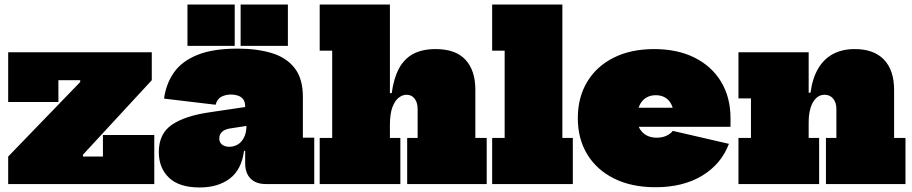

<svg xmlns="http://www.w3.org/2000/svg" viewBox="-20 -810 4012 845"><path d="M16 -121 333 -449V-482L648 -457L345 -129V-93ZM648 -580V-457H237V-361H16V-580ZM433 -216H659V0H16V-121H433Z M1150 0Q1106.5 0 1082.8 -24Q1059 -48 1059 -92V-187L1073 -207L1065 -263L1059 -289V-341Q1059 -361.5 1050.2 -373Q1041.5 -384.5 1027.2 -389.2Q1013 -394 997 -394Q974.5 -394 955.2 -384.8Q936 -375.5 929 -349L702 -376Q710.5 -440.5 745 -490.2Q779.5 -540 847.8 -568Q916 -596 1026 -596Q1112 -596 1176.5 -576.2Q1241 -556.5 1277 -510Q1313 -463.5 1313 -384V-204H1363V0ZM859 15Q768.5 15 723.8 -27.8Q679 -70.5 679 -141Q679 -222 736.8 -261.2Q794.5 -300.5 904 -316L1086 -343V-259L1001 -246Q971 -242.5 958 -230.5Q945 -218.5 945 -201Q945 -183 957.5 -173.5Q970 -164 990 -164Q1007.5 -164 1024.8 -173.2Q1042 -182.5 1053.5 -204Q1065 -225.5 1065 -263L1088 -146H1054Q1043 -63 991.2 -24Q939.5 15 859 15ZM805 -790H1013V-608H805ZM1039 -790H1247V-608H1039Z M1696 -203H1742V0H1387V-203H1442V-587H1387V-790H1696ZM1818 -203V-330Q1818 -358.5 1804.8 -375.8Q1791.5 -393 1769 -393Q1752 -393 1735.2 -380.5Q1718.5 -368 1707.2 -338.8Q1696 -309.5 1696 -259L1662 -400H1704Q1712.5 -464.5 1735.5 -507.8Q1758.5 -551 1798.2 -572.5Q1838 -594 1897 -594Q1985.5 -594 2028.8 -546.8Q2072 -499.5 2072 -416V-203H2122V0H1772V-203Z M2455 -203H2501V0H2146V-203H2201V-587H2146V-790H2455Z M2865 14Q2760 14 2683.2 -24Q2606.5 -62 2564.8 -130.2Q2523 -198.5 2523 -290Q2523 -381 2564 -449.5Q2605 -518 2680.5 -556Q2756 -594 2859 -594Q2962 -594 3037.5 -556Q3113 -518 3154 -449.5Q3195 -381 3195 -290Q3195 -280.5 3195 -271.2Q3195 -262 3195 -252H2945Q2946 -262.5 2946 -273.5Q2946 -284.5 2946 -295Q2946 -326 2936.2 -347.5Q2926.5 -369 2908.5 -380Q2890.5 -391 2866 -391Q2841 -391 2822.5 -379.2Q2804 -367.5 2794 -345Q2784 -322.5 2784 -290Q2784 -264.5 2794.5 -245.2Q2805 -226 2824.2 -215Q2843.5 -204 2870 -204Q2894 -204 2912.2 -212.2Q2930.5 -220.5 2941 -234L3188 -177Q3154.5 -88 3070.5 -37Q2986.5 14 2865 14ZM2685 -252V-336H2991L2985 -252Z M3539 -203H3585V0H3230V-203H3285V-377H3230V-580H3539ZM3661 -203V-330Q3661 -358.5 3646.8 -375.8Q3632.5 -393 3609 -393Q3587.5 -393 3571.8 -378Q3556 -363 3547.5 -335.8Q3539 -308.5 3539 -271L3505 -402H3547Q3555.5 -465.5 3580.8 -508.2Q3606 -551 3646.5 -572.5Q3687 -594 3742 -594Q3826 -594 3870.5 -547.5Q3915 -501 3915 -414V-203H3965V0H3615V-203Z"/></svg>

Font: Hepta Slab Black
Style: Regular
Weight: 900
Designer: Michael LaGattuta
Foundry: Michael LaGattuta
Version: Version 1.102